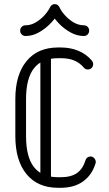

<svg xmlns="http://www.w3.org/2000/svg" viewBox="-20 -890 520 914"><path d="M387 -127.2Q388.9 -134.8 395.5 -139.9Q402.1 -145.1 411 -145.1Q421.1 -145.1 428.5 -136.9Q435.9 -128.8 435.9 -119Q435.9 -116.5 435.5 -114.8Q435.1 -113.1 434.4 -111Q417.5 -56.4 375.2 -26.2Q333 4 269 4H256.6Q159.6 4 106.3 -60.9Q53 -125.8 53 -241.9V-418.1Q53 -534.2 106.3 -599.1Q159.6 -664 256.6 -664H269Q314.8 -664 352.7 -648.4Q390.6 -632.9 417 -601.8Q423.5 -593.2 423.5 -584.1Q423.5 -573.8 416.1 -566.5Q408.8 -559.2 398 -559.2Q386.5 -559.2 379.6 -567.5Q360.1 -590.8 333.6 -601.9Q307.1 -613 269 -613H256.6Q179.6 -613 141.8 -565.1Q104 -517.2 104 -418.1V-241.9Q104 -142.4 141.8 -94.4Q179.6 -46.4 256.6 -46.4H269Q318.8 -46.4 346.8 -66.5Q374.8 -86.6 387 -127.2ZM172.2 -619Q172.2 -629.1 179.3 -636.5Q186.4 -643.9 197.1 -643.9Q207.9 -643.9 215.2 -636.5Q222.6 -629.1 222.6 -619V-40.6Q222.6 -30.5 215.2 -23.1Q207.9 -15.8 197.1 -15.8Q186.4 -15.8 179.3 -23.1Q172.2 -30.5 172.2 -40.6ZM218.2 -855.4Q221.5 -861.9 226.8 -866.1Q232 -870.4 240.9 -870.4Q248.8 -870.4 254.5 -866.1Q260.2 -861.9 263.1 -855.4Q270.8 -838 288.6 -817.9Q306.4 -797.8 329.9 -783.7Q353.5 -769.6 379.5 -769.6Q390.2 -769.6 397.3 -762.2Q404.4 -754.9 404.4 -744.1Q404.4 -733.4 397.3 -726Q390.2 -718.6 379.5 -718.6Q346.9 -718.6 316.9 -735.1Q286.9 -751.6 264.1 -774.6Q241.2 -797.6 230.1 -817.6H251.2Q239.5 -797.6 216.5 -774.6Q193.5 -751.6 163.8 -735.1Q134.1 -718.6 101.5 -718.6Q90.8 -718.6 83.4 -726Q76 -733.4 76 -744.1Q76 -754.9 83.4 -762.2Q90.8 -769.6 101.5 -769.6Q126.9 -769.6 150.6 -783.7Q174.4 -797.8 192.2 -817.9Q210 -838 218.2 -855.4Z"/></svg>

Font: Libertine-Super Thin
Style: Regular
Weight: 100
Designer: Bastien Sozeau
Foundry: NBR — Bastien Sozeau
Version: Version 2.003;gftools[0.9.33]